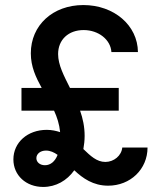

<svg xmlns="http://www.w3.org/2000/svg" viewBox="-20 -730 640 760"><path d="M65 -292H194C206 -266 215 -238 218 -207C202 -212 185 -216 165 -216C89 -216 33 -166 33 -99C33 -36 83 10 151 10C201 10 245 -15 274 -56C308 -24 349 5 408 5C496 5 564 -60 564 -146H464C461 -114 431 -89 397 -89C363 -89 338 -113 310 -140C313 -157 315 -174 315 -192C315 -228 308 -261 297 -292H450V-382H257C233 -430 210 -473 210 -516C210 -573 251 -611 311 -611C370 -611 418 -573 421 -524H526C525 -630 431 -710 310 -710C189 -710 102 -630 102 -519C102 -466 122 -424 145 -382H65ZM158 -76C138 -76 124 -88 124 -104C124 -121 140 -134 162 -134C179 -134 194 -127 208 -117C198 -91 180 -76 158 -76Z"/></svg>

Font: CommitMono
Style: 600Regular
Weight: 600
Monospace: yes
Designer: Eigil Nikolajsen
Foundry: Eigil Nikolajsen
Version: Version 1.143